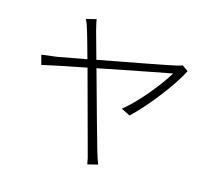

<svg xmlns="http://www.w3.org/2000/svg" viewBox="-113 -920 1225 1092"><g transform="rotate(15 500.0 -374.0)"><path d="M866 -653C857 -648 842 -644 831 -642C798 -634 566 -590 384 -556L341 -711C334 -741 328 -762 326 -780L266 -765C275 -749 282 -729 291 -698C296 -682 313 -623 334 -546L166 -515C132 -510 106 -507 74 -503L89 -447C118 -454 224 -476 347 -500C395 -323 459 -86 472 -38C479 -16 485 12 488 32L548 17C540 -4 531 -31 525 -51C510 -101 448 -325 397 -510C587 -548 798 -589 826 -594C786 -526 681 -392 596 -325L648 -299C730 -374 854 -532 902 -628Z"/></g></svg>

Font: Genne Gothic Light
Style: Regular
Weight: 300
Designer: Ryoko NISHIZUKA (kana & ideographs); Paul D. Hunt (Latin, Greek & Cyrillic); Wenlong ZHANG (bopomofo); Sandoll Communica
Foundry: Adobe Systems Incorporated
Version: Version 1.004;PS 1.004;hotconv 16.6.51;makeotf.lib2.5.65220